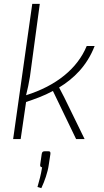

<svg xmlns="http://www.w3.org/2000/svg" viewBox="-20 -720 536 994"><path d="M286 -267C360 -312 430 -378 470 -482H429C381 -365 271 -276 115 -227C124 -262 129 -288 135 -323L186 -700H147L48 0H87L115 -192C157 -206 206 -223 254 -249L374 0H418L313 -215ZM229 63H214C202 63 198 66 196 77L188 133C187 141 191 146 198 146C191 189 184 212 174 248L194 254C211 218 227 172 232 136L241 77C242 66 239 63 229 63Z"/></svg>

Font: Exo 2 Extra Light
Style: Italic
Weight: 250
Italic angle: -8°
Designer: Natanael Gama
Version: Version 1.001;PS 001.001;hotconv 1.0.88;makeotf.lib2.5.64775